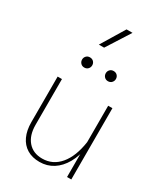

<svg xmlns="http://www.w3.org/2000/svg" viewBox="-224 -1025 983 1128"><g transform="rotate(30 267.5 -461.0)"><path d="M290 -925.8 193.8 -767.1H229.5L330.6 -925.8ZM152.3 -642.1Q152.3 -627.9 161.9 -617.7Q171.4 -607.4 186.5 -607.4Q202.1 -607.4 211.7 -617.7Q221.2 -627.9 221.2 -642.1Q221.2 -656.2 211.7 -666.3Q202.1 -676.3 186.5 -676.3Q171.4 -676.3 161.9 -666.3Q152.3 -656.2 152.3 -642.1ZM313 -642.1Q313 -627.9 322.5 -617.7Q332 -607.4 347.2 -607.4Q362.8 -607.4 372.3 -617.7Q381.8 -627.9 381.8 -642.1Q381.8 -656.2 372.3 -666.3Q362.8 -676.3 347.2 -676.3Q332 -676.3 322.5 -666.3Q313 -656.2 313 -642.1ZM420.9 -483.4V-151.4V0H449.7V-483.4ZM78.1 -174.3Q78.1 -118.7 96.7 -78.6Q115.2 -38.6 150.4 -17.1Q185.5 4.4 235.4 4.4Q286.6 4.4 327.4 -21.5Q368.2 -47.4 395.8 -95.9Q423.3 -144.5 434.1 -212.4L420.9 -236.3Q405.8 -133.3 358.4 -76.9Q311 -20.5 239.3 -20.5Q177.7 -20.5 142.6 -61.3Q107.4 -102.1 107.4 -173.3V-483.4H78.1Z"/></g></svg>

Font: Estedad-FD-VF Thin
Style: Regular
Weight: 100
Designer: Amin Abedi
Version: Version 5.0